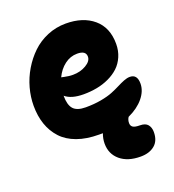

<svg xmlns="http://www.w3.org/2000/svg" viewBox="-147 -686 950 1050"><g transform="rotate(-20 328.5 -161.0)"><path d="M318.8 60.1Q246.6 60.1 191.9 40.3Q137.2 20.5 103.5 -16.1Q69.8 -52.7 53 -101.3Q36.1 -149.9 36.1 -210Q36.1 -261.2 50.3 -313Q64.5 -364.7 92.3 -411.4Q120.1 -458 157.7 -494.1Q195.3 -530.3 246.3 -551.8Q297.4 -573.2 354 -573.2Q454.6 -573.2 515.4 -521.5Q576.2 -469.7 576.2 -375Q576.2 -334.5 561.5 -300.8Q546.9 -267.1 522.2 -244.1Q497.6 -221.2 464.1 -205.6Q430.7 -189.9 393.3 -182.9Q356 -175.8 315.9 -175.8Q244.1 -175.8 209 -206.1Q209 -152.3 230 -128.7Q251 -105 301.8 -105Q350.6 -105 391.8 -112.5Q433.1 -120.1 460 -131.1Q486.8 -142.1 508.3 -153.1Q529.8 -164.1 548.8 -171.6Q567.9 -179.2 584 -179.2Q627 -179.2 627 -125Q627 -82.5 594.5 -42.7Q562 -2.9 503.9 23.9Q494.1 38.1 494.1 57.1Q494.1 73.2 505.6 81.1Q517.1 88.9 545.9 88.9Q577.6 88.9 591.3 105.7Q605 122.6 605 148.9Q605 199.7 574 225.3Q543 251 492.2 251Q417 251 373.5 214.1Q330.1 177.2 330.1 117.2Q330.1 88.4 340.8 60.1ZM356.9 -397Q316.9 -397 283.7 -371.8Q250.5 -346.7 231 -305.2Q232.4 -304.7 246.6 -301.8Q260.7 -298.8 272.2 -297.4Q283.7 -295.9 296.9 -295.9Q339.8 -295.9 373.5 -315.7Q407.2 -335.4 407.2 -361.8Q407.2 -397 356.9 -397Z"/></g></svg>

Font: Shantell Sans Irregular
Style: Regular
Weight: 800
Designer: Stephen Nixon, Anya Danilova, Shantell Martin
Foundry: Arrow Type
Version: Version 1.006;[9816181b4]